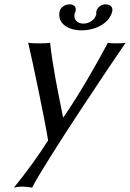

<svg xmlns="http://www.w3.org/2000/svg" viewBox="-20 -629 600 886"><path d="M110 -432C131 -343 187 -76 202 19C154 94 105 162 44 237C54 234 70 232 80 232C90 232 118 234 128 237C192 112 513 -365 560 -432C549 -429 526 -429 516 -429C506 -429 487 -429 478 -432C418 -319 344 -191 273 -88H271C247 -207 224 -318 211 -432C197 -429 175 -429 161 -429C148 -429 123 -429 110 -432ZM498 -577C502 -596 490 -609 466 -609C448 -609 429 -595 425 -578C425 -578 425 -577 425 -577C424 -575 424 -573 424 -571C425 -568 424 -565 424 -563C424 -562 424 -562 424 -562C419 -540 394 -520 365 -520C335 -520 319 -541 324 -563C324 -565 325 -568 326 -571C328 -574 329 -576 329 -579C333 -595 323 -609 301 -609C278 -609 259 -594 255 -576C244 -522 292 -489 357 -489C421 -489 486 -522 498 -577Z"/></svg>

Font: Libertinus Sans
Style: Italic
Weight: 400
Italic angle: -12°
Designer: Philipp H. Poll, Khaled Hosny
Foundry: Caleb Maclennan
Version: Version 7.050;RELEASE